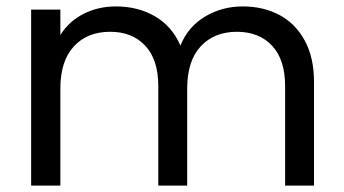

<svg xmlns="http://www.w3.org/2000/svg" viewBox="-20 -578 1070 598"><path d="M736 -558Q800 -558 850 -531.5Q900 -505 929 -452Q958 -399 958 -323V0H868V-310Q868 -392 827.5 -435.5Q787 -479 718 -479Q647 -479 605 -433.5Q563 -388 563 -302V0H473V-310Q473 -392 432.5 -435.5Q392 -479 323 -479Q252 -479 210 -433.5Q168 -388 168 -302V0H77V-548H168V-469Q195 -512 240.5 -535Q286 -558 341 -558Q410 -558 463 -527Q516 -496 542 -436Q565 -494 618 -526Q671 -558 736 -558Z"/></svg>

Font: Fz Poppins
Style: Regular
Weight: 400
Designer: Ninad Kale (Devanagari), Jonny Pinhorn (Latin)
Foundry: Indian Type Foundry
Version: Vit hóa bi Vntype.Com & FontZin.Com